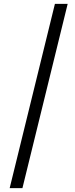

<svg xmlns="http://www.w3.org/2000/svg" viewBox="-20 -793 390 993"><path d="M96 180H30L264 -773H330Z"/></svg>

Font: Kreadon
Style: Regular
Weight: 400
Designer: kohakuno
Foundry: StudioGnu
Version: Version 1.000;Glyphs 3.1.2 (3151)